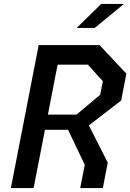

<svg xmlns="http://www.w3.org/2000/svg" viewBox="-20 -960 665 980"><path d="M35.5 0H151.5L209.5 -297.5H327.5L412.5 -119L389.5 0H505L530 -130L433.5 -320L598.5 -447L625 -584L488 -730H177.5ZM224.5 -375 274 -630H428.5L505 -545.5L491.5 -476.5L370.5 -375ZM371.5 -817.5 496.5 -940H612.5L463.5 -817.5Z"/></svg>

Font: Monaspace Krypton Medium
Style: Italic
Weight: 500
Italic angle: -11°
Designer: Riley Cran & the Lettermatic Team
Foundry: Lettermatic
Version: Version 1.101 (Monaspace Krypton)